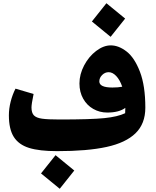

<svg xmlns="http://www.w3.org/2000/svg" viewBox="-20 -916 965 1189"><path d="M880 -249Q880 -150 819.5 -91Q759 -32 640 -6Q521 20 334 20Q224 20 160 0Q96 -20 65.5 -68Q35 -116 35 -202Q35 -243 46 -286.5Q57 -330 76 -367L188 -334Q175 -271 175 -251Q175 -217 190 -201.5Q205 -186 240.5 -181Q276 -176 349 -176Q544 -176 626.5 -184.5Q709 -193 755 -215Q756 -226 756 -248Q717 -219 644 -219Q597 -219 557.5 -241.5Q518 -264 495 -305Q472 -346 472 -399Q472 -456 501 -511Q530 -566 575.5 -600.5Q621 -635 666 -635Q715 -635 764 -597Q813 -559 846.5 -472Q880 -385 880 -249ZM676 -374Q712 -374 737 -379Q722 -422 699.5 -445.5Q677 -469 653 -469Q630 -469 612.5 -451.5Q595 -434 595 -412Q595 -374 676 -374ZM549 -783 639 -896 755 -801 665 -688ZM234 158 324 45 440 140 350 253Z"/></svg>

Font: FiraGO Heavy
Style: Italic
Weight: 900
Italic angle: -8°
Designer: bBox Type GmbH
Foundry: bBox Type GmbH
Version: Version 1.001